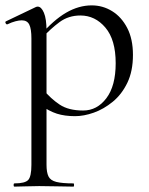

<svg xmlns="http://www.w3.org/2000/svg" viewBox="-22 -419 553 714"><path d="M31.6 275Q28.6 275 28.6 269Q28.6 263 31.6 263Q71.4 263 83.1 250Q94.8 237 94.8 194V-276.2Q94.8 -311.2 87 -327.3Q79.2 -343.4 58.8 -343.4Q49.2 -343.4 35.6 -339.9Q22 -336.4 5.6 -328.6Q1.6 -327.4 -1 -332.6Q-3.6 -337.8 0 -339.6L110.8 -392.6Q114.4 -394.4 118.2 -394.4Q131.6 -394.4 141.3 -371.6Q151 -348.8 151 -304.6V194Q151 222 158.3 237Q165.6 252 187.4 257.5Q209.2 263 251.2 263Q253.4 263 253.4 269Q253.4 275 251.2 275Q224.8 275 192.2 274Q159.6 273 123.8 273Q98.2 273 73.7 274Q49.2 275 31.6 275ZM257 13Q218.8 13 189.7 3.8Q160.6 -5.4 125 -30.4L139.2 -85.4Q166.8 -52 199.9 -30Q233 -8 287.2 -8Q339 -8 373.6 -53.8Q408.2 -99.6 408.2 -184Q408.2 -271.2 370 -316.3Q331.8 -361.4 277 -361.4Q232.8 -361.4 199.4 -336.8Q166 -312.2 134.4 -277.6L126 -285.6Q177 -344.6 223.9 -371.8Q270.8 -399 319 -399Q360.2 -399 395 -377.5Q429.8 -356 451.1 -315Q472.4 -274 472.4 -215Q472.4 -154.2 451.5 -111Q430.6 -67.8 397.2 -40.5Q363.8 -13.2 326.9 -0.1Q290 13 257 13Z"/></svg>

Font: Cormorant Garamond Light
Style: Regular
Weight: 300
Designer: Christian Thalmann (Catharsis Fonts)
Foundry: Catharsis Fonts
Version: Version 4.001